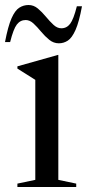

<svg xmlns="http://www.w3.org/2000/svg" viewBox="-45 -747 348 767"><path d="M188 -527.5V-28.5L259.5 -13.5V0H24.5V-13.5L96 -28.5V-428L24.5 -473V-482L186 -527.5ZM282.5 -722Q271 -659.5 256.8 -627.5Q242.5 -595.5 226 -584.8Q209.5 -574 190 -574Q169 -574 151.8 -588Q134.5 -602 119.2 -620.5Q104 -639 89 -653Q74 -667 57.5 -667Q36 -667 22.2 -649Q8.5 -631 -4.5 -579H-25Q-13 -642 1 -673.8Q15 -705.5 32 -716.2Q49 -727 69 -727Q89.5 -727 106.2 -713Q123 -699 138.2 -680.5Q153.5 -662 168.5 -648Q183.5 -634 200 -634Q221.5 -634 235.2 -652Q249 -670 262 -722Z"/></svg>

Font: Newsreader 72pt
Style: Regular
Weight: 400
Designer: Hugues Gentile
Foundry: Production Type
Version: Version 1.003; ttfautohint (v1.8.3)